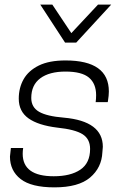

<svg xmlns="http://www.w3.org/2000/svg" viewBox="-20 -800 548 829"><path d="M215 9Q115 9 69 -27Q23 -63 23 -124L27 -161H80Q78 -148 78 -136Q78 -39 212 -39Q285 -39 327 -67.5Q369 -96 369 -157Q369 -200 336.5 -220.5Q304 -241 227 -249Q145 -259 103 -289Q61 -319 61 -374Q61 -421 82 -458Q103 -495 147.5 -517Q192 -539 263 -539Q450 -539 450 -405Q450 -388 446 -363L445 -359H393Q395 -373 395 -389Q395 -439 364 -465Q333 -491 263 -491Q193 -491 154 -462Q115 -433 115 -377Q115 -337 148.5 -317.5Q182 -298 256 -292Q424 -277 424 -166L422 -142Q419 -76 369 -33.5Q319 9 215 9ZM309 -616H261L154 -780H206L288 -657L403 -780H460Z"/></svg>

Font: Tanohe Sans Light
Style: Italic
Weight: 300
Designer: Village Type and Design LLC & Cristiano Sobral
Foundry: Cooper Hewitt Smithsonian Design Museum
Version: Version 1.00;September 29, 2021;FontCreator 13.0.0.2655 64-b